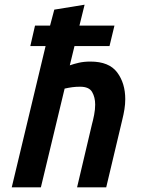

<svg xmlns="http://www.w3.org/2000/svg" viewBox="-20 -797 600 817"><path d="M30 0 174 -601H109L129 -688H193L211 -756L340 -777L318 -688H467L446 -601H297L277 -519Q294 -525 315.5 -530Q337 -535 365 -535Q444 -535 478.5 -489Q513 -443 513 -375Q513 -354 509.5 -332Q506 -310 500 -286L432 0H308L371 -267Q376 -285 380.5 -308Q385 -331 385 -352Q385 -383 372 -405.5Q359 -428 321 -428Q303 -428 288 -426Q273 -424 255 -420L154 0Z"/></svg>

Font: Ubuntu Sans Mono SemiBold
Style: Italic
Weight: 600
Italic angle: -13.5°
Monospace: yes
Designer: Dalton Maag Ltd
Foundry: Dalton Maag Ltd
Version: Version 1.006